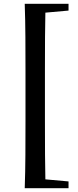

<svg xmlns="http://www.w3.org/2000/svg" viewBox="-20 -819 412 1017"><path d="M111 178Q114 91 114.5 2Q115 -87 115 -176V-445Q115 -533 114.5 -622Q114 -711 111 -799H221Q219 -712 218.5 -623Q218 -534 218 -445V-177Q218 -89 218.5 0.5Q219 90 221 178ZM166 178V128H187L343 142V178ZM166 -749V-799H343V-763L187 -749Z"/></svg>

Font: Noto Serif JP ExtraLight
Style: Bold
Weight: 700
Version: Version 2.003-H1;hotconv 1.1.1;makeotfexe 2.6.0